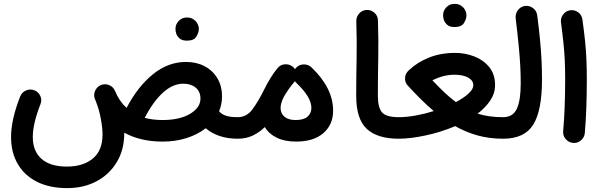

<svg xmlns="http://www.w3.org/2000/svg" viewBox="-20 -677 3080 983"><path d="M36.6 24.4Q36.6 -64.9 83.5 -183.6Q92.3 -205.1 113.8 -214.1Q135.3 -223.1 155.8 -214.8Q177.2 -206.5 186.5 -185.5Q195.8 -164.6 187 -143.1Q147.9 -43.9 147.9 24.4Q147.9 96.7 192.4 136.2Q236.8 175.8 322.8 175.8Q405.3 175.8 455.1 134.8Q504.9 93.8 504.9 12.2Q504.9 -22 496.3 -68.8Q487.8 -115.7 469.7 -161.1Q467.8 -165 466.3 -168.9Q458.5 -188 465.1 -207.3Q471.7 -226.6 488.3 -237.3Q492.7 -239.7 497.1 -241.7Q500 -243.2 503.4 -243.7Q503.4 -243.7 503.9 -243.7Q504.4 -244.1 504.9 -244.1Q524.4 -248.5 542.7 -239.5Q561 -230.5 568.8 -211.4Q590.8 -158.2 627.9 -124.5Q686 -234.9 763.7 -297.4Q841.3 -359.9 932.1 -359.9Q985.8 -359.9 1027.3 -338.1Q1068.8 -316.4 1092.8 -276.6Q1116.7 -236.8 1116.7 -182.6Q1116.7 -143.1 1101.6 -107.4Q1113.8 -92.8 1135.3 -85Q1156.7 -77.1 1196.8 -77.1H1197.3Q1220.2 -77.1 1236.3 -61Q1252.4 -44.9 1252.4 -22Q1252.4 0.5 1236.3 16.8Q1220.2 33.2 1197.3 33.2H1196.8Q1144.5 33.2 1103.5 19Q1062.5 4.9 1033.2 -20.5Q992.2 11.7 935.5 29.8Q878.9 47.9 812.5 47.9Q699.2 47.9 616.2 2.4Q616.2 3.4 616.2 4.9Q616.2 89.4 578.1 152.8Q540 216.3 474.1 251.2Q408.2 286.1 324.2 286.1Q233.9 286.1 169.4 253.7Q105 221.2 70.8 162.4Q36.6 103.5 36.6 24.4ZM918.9 -248.5Q864.7 -248.5 814.7 -203.1Q764.6 -157.7 720.7 -73.7Q761.7 -62.5 812.5 -62.5Q899.9 -62.5 953.1 -94.2Q1006.3 -126 1006.3 -171.9Q1006.3 -208 981.9 -228.3Q957.5 -248.5 918.9 -248.5ZM878.4 -529.8Q878.4 -551.8 894.8 -569.6Q911.1 -587.4 937 -587.4Q955.6 -587.4 968.3 -579.6Q981 -571.8 988.3 -560.5Q998 -544.4 998 -529.3Q998 -511.2 985.6 -490Q973.1 -468.8 937.5 -468.8Q913.1 -468.8 900.6 -479.2Q888.2 -489.7 882.8 -503.4Q878.4 -516.1 878.4 -529.8Z M1142.1 -22Q1142.1 -44.9 1158.4 -61Q1174.8 -77.1 1197.3 -77.1Q1242.7 -77.1 1272.2 -116.9Q1301.8 -156.7 1331.5 -216.8Q1347.2 -248.5 1365 -277.6Q1382.8 -306.6 1400.9 -328.1L1402.3 -329.6Q1416.5 -346.7 1439.7 -347.9Q1462.9 -349.1 1480 -334.5Q1485.8 -329.6 1490.2 -322.8Q1492.7 -326.7 1496.1 -330.1Q1511.7 -346.7 1534.9 -347.2Q1558.1 -347.7 1574.7 -332Q1685.5 -226.6 1685.5 -110.4Q1685.5 -38.6 1635.5 4.6Q1585.4 47.9 1496.1 47.9Q1437.5 47.9 1397 28.1Q1356.4 8.3 1335.9 -26.4Q1309.6 -0.5 1275.4 16.4Q1241.2 33.2 1197.3 33.2Q1174.8 33.2 1158.4 16.8Q1142.1 0.5 1142.1 -22ZM1416.5 -124Q1416.5 -96.7 1436.3 -79.6Q1456.1 -62.5 1493.2 -62.5Q1535.2 -62.5 1554.7 -79.8Q1574.2 -97.2 1574.2 -125Q1574.2 -179.2 1498 -252Q1493.2 -256.3 1489.7 -261.7Q1488.3 -259.3 1486.3 -256.8Q1473.1 -241.7 1458.3 -220.7Q1443.4 -199.7 1432.6 -180.2Q1416.5 -148.4 1416.5 -124Z M1803.7 -187Q1803.7 -280.8 1805.7 -371.6Q1807.6 -462.4 1804.2 -568.4Q1803.7 -591.3 1819.3 -608.4Q1835 -625.5 1857.4 -626Q1880.4 -627 1897.5 -611.3Q1914.6 -595.7 1915 -572.8Q1918.5 -468.3 1916.5 -376.2Q1914.6 -284.2 1914.6 -188.5Q1914.6 -126 1936 -101.6Q1957.5 -77.1 2021 -77.1H2021.5Q2044.4 -77.1 2060.5 -61Q2076.7 -44.9 2076.7 -22Q2076.7 0.5 2060.5 16.8Q2044.4 33.2 2021.5 33.2H2021Q1913.1 33.2 1858.4 -16.6Q1803.7 -66.4 1803.7 -187Z M1965.8 -22Q1965.8 -44.9 1982.2 -61Q1998.5 -77.1 2021.5 -77.1Q2062.5 -77.1 2109.1 -85.7Q2155.8 -94.2 2200.7 -108.4Q2166.5 -137.2 2133.3 -170.4Q2100.1 -203.6 2066.4 -240.2Q2051.3 -257.3 2054.2 -281.2Q2055.7 -296.4 2064.9 -308.1Q2069.3 -314.5 2075.2 -318.8L2075.7 -319.3Q2116.2 -357.9 2176 -382.1Q2235.8 -406.2 2311 -406.2Q2360.8 -406.2 2407.5 -388.4Q2454.1 -370.6 2484.4 -334Q2514.6 -297.4 2514.6 -241.7Q2514.6 -199.2 2490 -162.4Q2465.3 -125.5 2425.3 -95.2Q2481.9 -77.1 2555.2 -77.1H2555.7Q2578.6 -77.1 2594.7 -61Q2610.8 -44.9 2610.8 -22Q2610.8 0.5 2594.7 16.8Q2578.6 33.2 2555.7 33.2H2555.2Q2485.4 33.2 2425 16.4Q2364.7 -0.5 2310.5 -31.2Q2236.8 0 2158.4 16.6Q2080.1 33.2 2021.5 33.2Q1999 33.2 1982.4 16.8Q1965.8 0.5 1965.8 -22ZM2306.6 -294.4Q2249.5 -294.4 2193.8 -265.6Q2226.6 -231 2256.1 -203.1Q2285.6 -175.3 2314 -154.3Q2354 -175.3 2378.7 -198Q2403.3 -220.7 2403.3 -240.7Q2403.3 -265.1 2376.7 -279.8Q2350.1 -294.4 2306.6 -294.4ZM2248.5 -599.6Q2248.5 -621.6 2264.9 -639.4Q2281.2 -657.2 2307.1 -657.2Q2325.7 -657.2 2338.4 -649.4Q2351.1 -641.6 2358.4 -630.4Q2368.2 -614.3 2368.2 -599.1Q2368.2 -581.1 2355.7 -559.8Q2343.3 -538.6 2307.6 -538.6Q2283.2 -538.6 2270.8 -549.1Q2258.3 -559.6 2252.9 -573.2Q2248.5 -585.9 2248.5 -599.6Z M2500.5 -22Q2500.5 -44.9 2516.8 -61Q2533.2 -77.1 2555.7 -77.1Q2606.4 -77.1 2626.2 -120.4Q2646 -163.6 2646 -249Q2646 -294.9 2643.6 -340.8Q2641.1 -386.7 2635.5 -444.6Q2629.9 -502.4 2620.1 -584Q2617.7 -606.4 2631.6 -625Q2645.5 -643.6 2668 -646.5Q2690.4 -649.4 2709 -635.5Q2727.5 -621.6 2730.5 -598.6Q2739.3 -529.8 2744.6 -475.1Q2750 -420.4 2752.4 -371.1Q2754.9 -321.8 2754.9 -268.6Q2754.9 -111.3 2710.2 -39.1Q2665.5 33.2 2555.7 33.2Q2533.2 33.2 2516.8 16.8Q2500.5 0.5 2500.5 -22Z M2852.1 -562Q2849.1 -584.5 2863.3 -603Q2877.4 -621.6 2899.9 -624.5Q2922.4 -627.4 2940.7 -613.5Q2959 -599.6 2961.9 -576.7Q2970.7 -513.7 2975.6 -465.1Q2980.5 -416.5 2982.4 -369.9Q2984.4 -323.2 2984.4 -265.1Q2984.4 -197.3 2981.9 -127Q2979.5 -56.6 2974.1 3.9Q2972.2 26.4 2954.6 41.5Q2937 56.6 2914.1 54.7Q2891.6 52.7 2876.5 35.2Q2861.3 17.6 2863.3 -4.9Q2868.7 -65.4 2871.1 -135Q2873.5 -204.6 2873.5 -270.5Q2873.5 -324.7 2871.6 -366.9Q2869.6 -409.2 2865 -454.3Q2860.4 -499.5 2852.1 -562Z"/></svg>

Font: Mikhak SemiBold
Style: Regular
Weight: 600
Designer: Amin Abedi
Version: Version 3.3